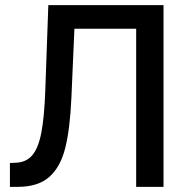

<svg xmlns="http://www.w3.org/2000/svg" viewBox="-20 -727 728 747"><path d="M18.6 -92.8 39.1 -93.8Q81.1 -94.7 105 -122.3Q128.9 -149.9 140.6 -209.7Q152.3 -269.5 156.2 -375L168 -707H616.2V0H509.8V-615.2H269.5L257.8 -346.7Q252.4 -224.6 233.6 -150.4Q214.8 -76.2 171.1 -38.1Q127.4 0 48.8 0H18.6Z"/></svg>

Font: Pretendard Std Medium
Style: Regular
Weight: 500
Designer: Base glyphs from Inter by Rasmus Andersson; Hangeul glyphs from Noto Sans CJK(Source Han Sans) by Jang Soo-young and Kan
Foundry: Kil Hyung-jin
Version: Version 1.309